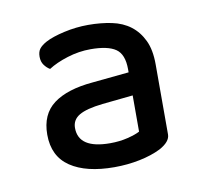

<svg xmlns="http://www.w3.org/2000/svg" viewBox="-48 -671 448 418"><g transform="rotate(-10 176.0 -462.5)"><path d="M174 -358Q195 -358 213 -362.5Q231 -367 240 -372V-452L172 -445Q136 -441 120 -431.5Q104 -422 104 -404Q104 -358 174 -358ZM171 -620Q199 -620 223 -615Q247 -610 264 -597Q281 -584 291 -563Q301 -542 301 -510V-355Q301 -339 277 -326Q257 -316 230 -310.5Q203 -305 174 -305Q112 -305 77 -328.5Q42 -352 42 -400Q42 -445 72 -467.5Q102 -490 159 -495L240 -503V-510Q240 -543 222.5 -555Q205 -567 167 -567Q141 -567 115.5 -559Q90 -551 73 -540Q66 -544 60.5 -551.5Q55 -559 55 -570Q55 -581 60 -587.5Q65 -594 76 -600Q91 -608 117.5 -614Q144 -620 171 -620Z"/></g></svg>

Font: Baloo Bhai 2
Style: Regular
Weight: 400
Designer: Supriya Tembe, Noopur Datye and Ek Type
Foundry: Ek Type
Version: Version 1.640;PS 1.000;hotconv 16.6.51;makeotf.lib2.5.65220;